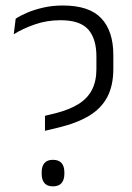

<svg xmlns="http://www.w3.org/2000/svg" viewBox="-20 -669 481 698"><path d="M191.5 -205 143.5 -193.5V-248L180.5 -257Q232 -270 265 -290.5Q298 -311 314.2 -342.2Q330.5 -373.5 330.5 -418.5V-464Q330.5 -528 300.8 -561.8Q271 -595.5 200 -595.5Q150.5 -595.5 106.5 -580.2Q62.5 -565 30 -544.5L37 -601Q54 -612.5 79.5 -623.2Q105 -634 137.8 -641.5Q170.5 -649 208.5 -649Q304.5 -649 348.2 -602.5Q392 -556 392 -469V-419Q392 -357.5 369.8 -315.8Q347.5 -274 303 -247.5Q258.5 -221 191.5 -205ZM172.5 8.5Q151.5 8.5 141.5 -3.5Q131.5 -15.5 131.5 -37.5V-42.5Q131.5 -64.5 141.5 -76.2Q151.5 -88 172.5 -88Q193.5 -88 203.8 -76.2Q214 -64.5 214 -42.5V-37.5Q214 -15.5 203.8 -3.5Q193.5 8.5 172.5 8.5Z"/></svg>

Font: Anek Devanagari Light
Style: Regular
Weight: 300
Designer: Kailash Malviya (Devanagari) & Yesha Goshar (Latin)
Foundry: Ek Type
Version: Version 1.003